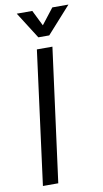

<svg xmlns="http://www.w3.org/2000/svg" viewBox="-97 -927 524 973"><g transform="rotate(-10 164.5 -440.5)"><path d="M132 -686H212L121 1H42ZM143 -882 183 -801 246 -882H329L206 -745H150L63 -882Z"/></g></svg>

Font: Bellota Text
Style: Bold Italic
Weight: 700
Italic angle: -7.5°
Designer: Kemie Guaida
Foundry: Kemie Guaida
Version: Version 4.001